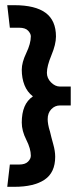

<svg xmlns="http://www.w3.org/2000/svg" viewBox="-20 -679 325 741"><path d="M99 -78Q99 -105 81.5 -139.5Q64 -174 64 -206Q64 -242 74.5 -267Q85 -292 107 -307Q85 -324 74.5 -350.5Q64 -377 64 -410Q64 -438 81.5 -474.5Q99 -511 99 -539Q99 -549 88.5 -560.5Q78 -572 54 -572H18Q15 -594 13 -615.5Q11 -637 8 -659H35Q116 -659 156 -629.5Q196 -600 196 -538Q196 -508 178.5 -466Q161 -424 161 -398Q161 -377 177 -361Q193 -345 211 -345H253V-272H211Q192 -272 178 -257.5Q164 -243 164 -219Q164 -210 166 -198.5Q168 -187 172 -174V-175Q178 -149 185.5 -122.5Q193 -96 193 -74Q193 -13 152 14.5Q111 42 35 42H8Q11 20 13 -1Q15 -22 18 -44H54Q77 -44 88 -55Q99 -66 99 -78Z"/></svg>

Font: Palanquin SemiBold
Style: Regular
Weight: 600
Designer: Pria Ravichandran
Version: Version 1.0.4